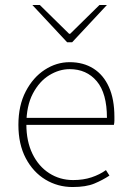

<svg xmlns="http://www.w3.org/2000/svg" viewBox="-20 -740 518 772"><path d="M272 12Q212 12 162.5 -18Q113 -48 83.5 -104Q54 -160 54 -238Q54 -316 83.5 -372.5Q113 -429 160 -459.5Q207 -490 260 -490Q315 -490 355.5 -464.5Q396 -439 418 -390Q440 -341 440 -270Q440 -263 440 -255Q440 -247 438 -238H70V-266H410Q410 -365 369 -413.5Q328 -462 260 -462Q218 -462 178 -437.5Q138 -413 112 -363.5Q86 -314 86 -240Q86 -172 110.5 -121.5Q135 -71 178 -43.5Q221 -16 274 -16Q315 -16 348 -27Q381 -38 406 -56L420 -34Q393 -16 359.5 -2Q326 12 272 12ZM250 -570 110 -720H140L258 -604H262L380 -720H410L270 -570Z"/></svg>

Font: Source Sans 3 VF
Style: Regular
Weight: 200
Designer: Paul D. Hunt
Foundry: Adobe
Version: Version 3.046;hotconv 1.0.118;makeotfexe 2.5.65603